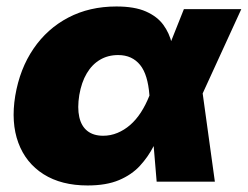

<svg xmlns="http://www.w3.org/2000/svg" viewBox="-20 -564 769 596"><path d="M252 11.7Q170.4 11.7 115.2 -23.2Q60.1 -58.1 36.9 -120.8Q13.7 -183.6 27.3 -266.6Q41.5 -350.6 84 -412.8Q126.5 -475.1 192.1 -509.5Q257.8 -543.9 341.3 -543.9Q397.9 -543.9 433.1 -528.3Q468.3 -512.7 487.1 -486.8Q505.9 -460.9 513.2 -429.4Q520.5 -397.9 522.5 -365.7H570.8L608.4 -279.3L647 0H466.3L443.8 -269Q441.4 -300.3 434.3 -323.7Q427.2 -347.2 415 -362.3Q402.8 -377.4 385.7 -385.3Q368.7 -393.1 346.7 -393.1Q314.9 -393.1 290.3 -378.4Q265.6 -363.8 249.3 -336.2Q232.9 -308.6 226.1 -269Q219.7 -229 226.1 -200.7Q232.4 -172.4 251.2 -157.5Q270 -142.6 300.3 -142.6Q323.2 -142.6 344.5 -151.4Q365.7 -160.2 384 -176Q402.3 -191.9 417.2 -214.8Q432.1 -237.8 443.4 -266.1L550.8 -535.6H729L605.5 -266.1L538.6 -177.7H487.3Q474.1 -144 457 -110.6Q439.9 -77.1 414.3 -49.3Q388.7 -21.5 349.4 -4.9Q310.1 11.7 252 11.7Z"/></svg>

Font: Inter 20pt Black
Style: Italic
Weight: 900
Italic angle: -9.3988°
Version: Version 4.001;git-66647c0bb